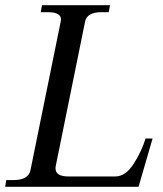

<svg xmlns="http://www.w3.org/2000/svg" viewBox="-35 -720 628 740"><path d="M-11 -26H17Q73 -26 82 -62L199 -637Q200 -640 200 -645Q200 -673 150 -673H122L127 -700H389L384 -673H356Q300 -673 293 -637L180 -81Q179 -77 179 -71Q179 -40 228 -40H410Q449 -40 480 -88.5Q511 -137 526 -186H553L499 0H-15Z"/></svg>

Font: Taviraj
Style: Italic
Weight: 400
Italic angle: -12°
Designer: Katatrad Team
Foundry: CadsonDemak
Version: Version 1.001